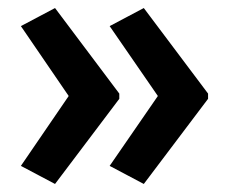

<svg xmlns="http://www.w3.org/2000/svg" viewBox="-20 -519 568 478"><path d="M498 -273 338 -61 253 -106 373 -280 253 -454 338 -499 498 -286ZM277 -273 117 -61 32 -106 151 -280 32 -454 117 -499 277 -286Z"/></svg>

Font: Noto Sans Hebrew Condensed SemiBold
Style: Regular
Weight: 600
Width: 3
Designer: Ben Nathan
Foundry: Google LLC
Version: Version 3.001; ttfautohint (v1.8.4.7-5d5b)